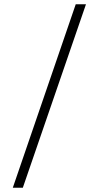

<svg xmlns="http://www.w3.org/2000/svg" viewBox="-20 -770 488 900"><path d="M40 110 335 -750H383L87 110Z"/></svg>

Font: Geist ExtLt
Style: Regular
Weight: 400
Designer: Basement.studio, Andrés Briganti, Mateo Zaragoza
Foundry: Basement.studio, Vercel, Andrés Briganti, Guido Ferreyra, Mateo Zaragoza
Version: Version 1.401